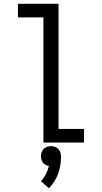

<svg xmlns="http://www.w3.org/2000/svg" viewBox="-20 -755 540 1017"><path d="M210 0V-663H75V-735H290V-72H425V0ZM239 242 197 205Q228 171 239 124Q231 123 223 119Q210 113 203.5 100Q197 87 197 72.5Q197 58 203.5 45Q210 32 223 25.5Q236 19 250 19Q264 19 277 25.5Q290 32 296.5 45Q303 58 303 72Q303 78 303 84Q300 180 239 242Z"/></svg>

Font: Iosevka SS01
Style: Regular
Weight: 400
Monospace: yes
Designer: Belleve Invis
Foundry: Belleve Invis
Version: 2.3.3; ttfautohint (v1.8.3)